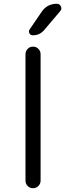

<svg xmlns="http://www.w3.org/2000/svg" viewBox="-20 -997 345 1017"><path d="M201 -935Q230 -977 281 -977Q296 -977 302.5 -963Q309 -949 299 -938L215 -839Q191 -810 154 -810Q142 -810 136 -820.5Q130 -831 137 -841ZM115 -40V-710Q115 -726 126.5 -738Q138 -750 155 -750Q172 -750 183.5 -738Q195 -726 195 -710V-40Q195 -24 183.5 -12Q172 0 155 0Q138 0 126.5 -12Q115 -24 115 -40Z"/></svg>

Font: Rounded Mplus 1c
Style: Regular
Weight: 400
Version: Version 1.059.20150529